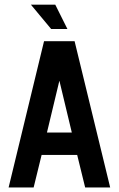

<svg xmlns="http://www.w3.org/2000/svg" viewBox="-20 -824 522 844"><path d="M115.7 -803.6H222.9L276.4 -696.4H205ZM240.7 -467.9 186.4 -241.4H295.7L241.4 -467.9ZM173.6 -642.9H307.9L464.3 0H354.3L319.3 -142.9H162.9L127.9 0H17.9Z"/></svg>

Font: Aire Exterior
Style: Regular
Weight: 400
Width: 4
Designer: Jayvee Enaguas (HarvettFox96)
Version: 20190503.02